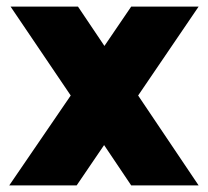

<svg xmlns="http://www.w3.org/2000/svg" viewBox="-20 -561 629 581"><path d="M216 -541 296 -422 377 -541H581L398 -272L581 0H377L295 -122L212 0H8L194 -272L12 -541Z"/></svg>

Font: Afrihost Sans Black
Style: Regular
Weight: 900
Foundry: https://www.afrihost.com
Version: Version 1.000